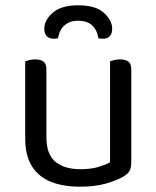

<svg xmlns="http://www.w3.org/2000/svg" viewBox="-20 -691 590 724"><path d="M75 -169V-260H155V-173Q155 -109 189 -81Q223 -53 283 -53Q323 -53 351 -61.5Q379 -70 395 -79V-260H475V-82Q475 -61 469.5 -48.5Q464 -36 443 -24Q421 -11 380 1Q339 13 282 13Q216 13 169.5 -6.5Q123 -26 99 -66.5Q75 -107 75 -169ZM475 -208H395V-460Q400 -462 410.5 -464.5Q421 -467 432 -467Q454 -467 464.5 -458.5Q475 -450 475 -430ZM155 -208H75V-460Q80 -462 90.5 -464.5Q101 -467 113 -467Q134 -467 144.5 -458.5Q155 -450 155 -430ZM275 -613Q244 -613 224 -596Q204 -579 199 -547Q195 -546 191 -545.5Q187 -545 182 -545Q166 -545 156.5 -554.5Q147 -564 147 -583Q147 -615 179 -643Q211 -671 275 -671Q341 -671 372 -642.5Q403 -614 403 -583Q403 -564 394 -554.5Q385 -545 368 -545Q363 -545 358.5 -545.5Q354 -546 351 -547Q346 -579 326.5 -596Q307 -613 275 -613Z"/></svg>

Font: Baloo Paaji 2
Style: Regular
Weight: 400
Designer: Shuchita Grover, Noopur Datye and Ek Type
Foundry: Ek Type
Version: Version 1.700